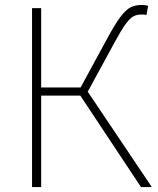

<svg xmlns="http://www.w3.org/2000/svg" viewBox="-20 -759 643 779"><path d="M110 0V-726H147V-404H307L414 -601Q447 -662 469 -691Q491 -720 510.5 -729.5Q530 -739 555 -739Q563 -739 569.5 -738Q576 -737 581 -735L574 -698Q567 -700 562 -700Q557 -700 552 -700Q536 -700 522 -693Q508 -686 490.5 -662.5Q473 -639 446 -589L336 -387L596 0H552L306 -371H147V0Z"/></svg>

Font: Noto Sans JP
Style: Regular
Weight: 100
Designer: Ryoko NISHIZUKA 西塚涼子 (kana, bopomofo & ideographs); Paul D. Hunt (Latin, Greek & Cyrillic); Sandoll Communications 산돌커뮤니
Foundry: Adobe
Version: Version 2.004;hotconv 1.0.118;makeotfexe 2.5.65603